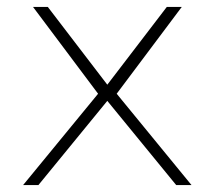

<svg xmlns="http://www.w3.org/2000/svg" viewBox="-20 -532 618 552"><path d="M46.5 0H90.5L288.5 -242L486.5 0H530.5L315.5 -262.5L502.5 -512H459.5L288.5 -288.5L117.5 -512H75L262 -262.5Z"/></svg>

Font: Spartan ExtraLight
Style: Regular
Weight: 200
Designer: Matt Bailey, Mirko Velimirovic
Foundry: Matt Bailey
Version: Version 1.003; ttfautohint (v1.8.3)